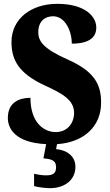

<svg xmlns="http://www.w3.org/2000/svg" viewBox="-20 -744 574 1003"><path d="M241 239C317 239 374 197 374 127C374 73 331 40 273 35L278 9C419 0 509 -85 508 -208C509 -305 470 -372 336 -432C204 -490 180 -530 180 -576C180 -632 214 -659 257 -659C320 -659 355 -583 355 -516C450 -516 483 -552 483 -600C483 -660 422 -724 279 -724C144 -724 40 -647 40 -524C40 -431 78 -361 211 -299C307 -255 367 -222 367 -154C367 -102 333 -54 271 -54C209 -54 139 -104 139 -233C80 -233 21 -209 21 -128C21 -75 56 1 221 9L207 83C244 87 273 91 273 130C273 165 252 172 219 172C203 172 180 169 158 164V228C180 235 224 239 241 239Z"/></svg>

Font: Noto Serif Tamil Condensed Black
Style: Regular
Weight: 900
Width: 3
Designer: Indian Type Foundry, Tom Grace, and the Monotype Design Team
Foundry: Monotype Imaging Inc.
Version: Version 2.004